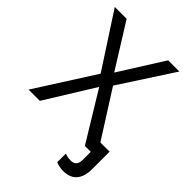

<svg xmlns="http://www.w3.org/2000/svg" viewBox="-258 -832 1148 1148"><g transform="rotate(45 316.0 -258.0)"><path d="M492.2 198.2Q462.9 198.2 432.1 186V112.8Q454.6 122.1 481.9 122.1Q529.8 122.1 529.8 69.8V0H480L291 -310.1L99.1 0H3.9L241.2 -372.1L19 -713.9H119.1L293.9 -434.1L470.2 -713.9H564.9L344.2 -374L530.8 -80.1H608.9V64.9Q608.9 198.2 492.2 198.2Z"/></g></svg>

Font: Noto Sans Southeast Asian
Style: Regular
Weight: 400
Designer: Monotype Design Team
Foundry: Monotype Imaging Inc.
Version: Version 1.06 uh; ttfautohint (v1.4.1)